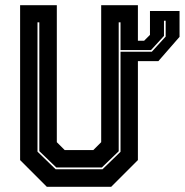

<svg xmlns="http://www.w3.org/2000/svg" viewBox="-20 -720 712 740"><path d="M194.5 -67.5H375L444.5 -135V-634H437.5V-137L372.5 -74.5H197L131.5 -137.5V-634H124.5V-135.5ZM612 -640V-581.5L562 -527H444.5V-520.5H565L618.5 -579V-640ZM558 -677.5H672V-578L590.5 -484.5H511.5V-103L408.5 0H160.5L57.5 -103V-700H199V-172L229.5 -141.5H339.5L370 -172V-700H511.5V-563H535.5L558 -585.5Z"/></svg>

Font: Tourney Thin ExtraBold
Style: Regular
Weight: 800
Version: Version 1.015